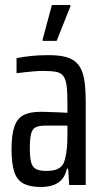

<svg xmlns="http://www.w3.org/2000/svg" viewBox="-20 -738 409 766"><path d="M143 8Q100 8 74 -5.5Q48 -19 37 -52Q26 -85 26 -142Q26 -199 37 -232Q48 -265 73.5 -278.5Q99 -292 142 -292Q153 -292 166 -291.5Q179 -291 193 -290.5Q207 -290 221.5 -289.5Q236 -289 249 -288V-329Q249 -372 245.5 -397.5Q242 -423 232 -435.5Q222 -448 203 -451.5Q184 -455 152 -455Q134 -455 116 -453.5Q98 -452 80.5 -450Q63 -448 46 -446V-506Q70 -511 102 -514.5Q134 -518 173 -518Q209 -518 235 -512.5Q261 -507 278 -494Q295 -481 304.5 -460Q314 -439 318 -407.5Q322 -376 322 -333V0H256L252 -65H247Q240 -35 224.5 -19.5Q209 -4 188 2Q167 8 143 8ZM165 -56Q182 -56 197 -59.5Q212 -63 223 -72.5Q234 -82 239 -102Q245 -124 247 -148Q249 -172 249 -202V-237H163Q137 -237 123 -230.5Q109 -224 104 -204Q99 -184 99 -146Q99 -111 104 -91.5Q109 -72 123 -64Q137 -56 165 -56ZM150 -575V-580L187 -718H261V-713L206 -575Z"/></svg>

Font: Saira ExtraCondensed Medium
Style: Regular
Weight: 500
Width: 2
Designer: Hector Gatti with collaboration of the Omnibus-Type team
Foundry: Omnibus-Type
Version: Version 1.101